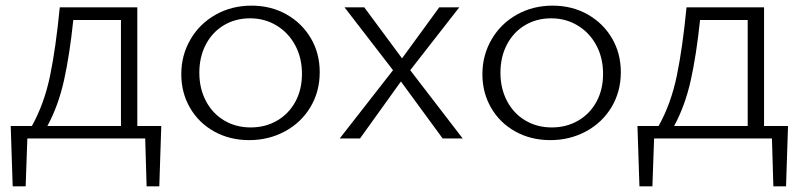

<svg xmlns="http://www.w3.org/2000/svg" viewBox="-20 -491 2836 681"><path d="M545 170H500L495 0H77L71 170H25L18 -44H93Q137 -123 157.5 -222Q178 -321 192 -465H467V-44H552ZM409 -44V-420H240Q227 -296 207 -206Q187 -116 148 -44Z M623 -228Q623 -295 655.5 -351Q688 -407 745 -439Q802 -471 872 -471Q941 -471 996 -440Q1051 -409 1082.5 -355.5Q1114 -302 1114 -235Q1114 -166 1081 -111Q1048 -56 990.5 -25Q933 6 864 6Q795 6 740 -24.5Q685 -55 654 -108.5Q623 -162 623 -228ZM1051 -229Q1051 -286 1027 -330.5Q1003 -375 961 -400.5Q919 -426 867 -426Q815 -426 774 -401.5Q733 -377 710 -333Q687 -289 687 -233Q687 -177 710.5 -132.5Q734 -88 775.5 -63.5Q817 -39 869 -39Q921 -39 962.5 -63Q1004 -87 1027.5 -130Q1051 -173 1051 -229Z M1374 -242 1202 -465H1272L1406 -284L1538 -465H1609L1435 -242L1621 0H1550L1402 -202L1257 0H1185Z M1691 -228Q1691 -295 1723.5 -351Q1756 -407 1813 -439Q1870 -471 1940 -471Q2009 -471 2064 -440Q2119 -409 2150.5 -355.5Q2182 -302 2182 -235Q2182 -166 2149 -111Q2116 -56 2058.5 -25Q2001 6 1932 6Q1863 6 1808 -24.5Q1753 -55 1722 -108.5Q1691 -162 1691 -228ZM2119 -229Q2119 -286 2095 -330.5Q2071 -375 2029 -400.5Q1987 -426 1935 -426Q1883 -426 1842 -401.5Q1801 -377 1778 -333Q1755 -289 1755 -233Q1755 -177 1778.5 -132.5Q1802 -88 1843.5 -63.5Q1885 -39 1937 -39Q1989 -39 2030.5 -63Q2072 -87 2095.5 -130Q2119 -173 2119 -229Z M2768 170H2723L2718 0H2300L2294 170H2248L2241 -44H2316Q2360 -123 2380.5 -222Q2401 -321 2415 -465H2690V-44H2775ZM2632 -44V-420H2463Q2450 -296 2430 -206Q2410 -116 2371 -44Z"/></svg>

Font: Ysabeau SC Semilight
Style: Regular
Weight: 300
Designer: Christian Thalmann (Catharsis Fonts)
Version: Version 0.003